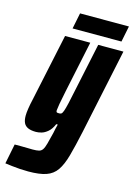

<svg xmlns="http://www.w3.org/2000/svg" viewBox="-164 -707 687 979"><g transform="rotate(15 180.0 -217.5)"><path d="M86 206Q64 206 41.5 204.5Q19 203 -1.5 200.5Q-22 198 -37 196L-16 91Q0 91 17.5 91Q35 91 51.5 91.5Q68 92 79 92Q100 92 112 89Q124 86 131 75.5Q138 65 144 43Q150 21 159 -16Q161 -28 164 -40Q167 -52 170 -64H162Q150 -36 133.5 -22Q117 -8 101 -3.5Q85 1 72 1Q46 1 30 -6Q14 -13 7 -27.5Q0 -42 0 -66Q0 -80 3.5 -103.5Q7 -127 14 -157L89 -510H222L165 -239Q155 -192 151 -168Q147 -144 146 -133Q146 -127 147.5 -124.5Q149 -122 153 -121.5Q157 -121 162 -121Q169 -121 173.5 -124Q178 -127 183 -140.5Q188 -154 195 -184.5Q202 -215 213 -269L264 -510H397L302 -60Q285 19 270.5 71Q256 123 235.5 152.5Q215 182 180 194Q145 206 86 206ZM116 -557 133 -641H391L374 -557Z"/></g></svg>

Font: Saira ExtraCondensed Black
Style: Italic
Weight: 900
Width: 2
Italic angle: -12°
Designer: Hector Gatti with collaboration of the Omnibus-Type team
Foundry: Omnibus-Type
Version: Version 1.101